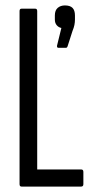

<svg xmlns="http://www.w3.org/2000/svg" viewBox="-20 -687 342 707"><path d="M59 0Q52 0 52 -9V-646Q52 -655 59 -655H110Q117 -655 117 -646V-63H279Q287 -63 287 -54V-9Q287 0 279 0ZM195 -511Q189 -511 190 -519L206 -584Q196 -586 189 -594Q182 -602 182 -615V-630Q182 -649 192.5 -658Q203 -667 219 -667Q238 -667 247 -658Q256 -649 256 -630V-615Q256 -605 254 -595Q252 -585 247 -573L229 -517Q227 -511 223 -511Z"/></svg>

Font: Sofia Sans Extra Condensed
Style: Regular
Weight: 400
Designer: Botio Nikoltchev, Ani Petrova
Foundry: lettersoup
Version: Version 4.101